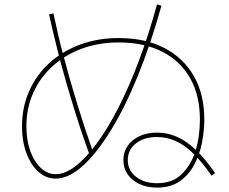

<svg xmlns="http://www.w3.org/2000/svg" viewBox="-20 -823 1040 873"><path d="M694 30Q649 30 614.5 14Q580 -2 560.5 -30Q541 -58 541 -95Q541 -132 560.5 -160Q580 -188 614.5 -204Q649 -220 694 -220Q742 -220 785.5 -200.5Q829 -181 871.5 -140.5Q914 -100 958 -36L942 -24Q899 -86 859 -125Q819 -164 778.5 -182Q738 -200 694 -200Q635 -200 598 -171Q561 -142 561 -95Q561 -49 598 -19.5Q635 10 694 10Q765 10 807 -32Q849 -74 868 -134Q879 -169 884 -206Q889 -243 889 -279Q889 -389 844.5 -467.5Q800 -546 717.5 -588Q635 -630 519 -630Q428 -630 351.5 -601.5Q275 -573 218.5 -521.5Q162 -470 131 -400.5Q100 -331 100 -248Q100 -186 117.5 -137Q135 -88 165.5 -59.5Q196 -31 233 -31Q276 -31 324 -68Q372 -105 422 -173.5Q472 -242 520.5 -337.5Q569 -433 613 -550.5Q657 -668 694 -803L714 -797Q666 -624 607.5 -480Q549 -336 484.5 -231Q420 -126 356 -68.5Q292 -11 233 -11Q189 -11 154.5 -42Q120 -73 100 -127Q80 -181 80 -248Q80 -335 112.5 -408.5Q145 -482 204 -536Q263 -590 343.5 -620Q424 -650 519 -650Q640 -650 727 -605Q814 -560 861.5 -477Q909 -394 909 -279Q909 -229 898.5 -175Q888 -121 863.5 -74.5Q839 -28 797.5 1Q756 30 694 30ZM388 -117Q348 -227 314.5 -336Q281 -445 252 -553Q239 -605 226.5 -656Q214 -707 203 -758L223 -762Q233 -715 244 -667Q255 -619 268 -571Q297 -461 331.5 -349Q366 -237 406 -123Z"/></svg>

Font: M PLUS 2 Thin Thin
Style: Regular
Weight: 250
Version: Version 1.001